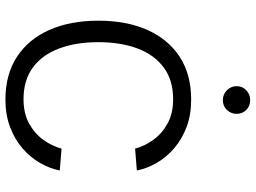

<svg xmlns="http://www.w3.org/2000/svg" viewBox="-138 -802 945 710"><g transform="rotate(90 335.0 -447.5)"><path d="M136.4 -338Q136.4 -420.8 159.8 -483Q183.1 -545.1 230 -579.9Q276.8 -614.7 347.4 -614.7Q399.5 -614.7 436.7 -594.4Q473.9 -574.2 497.2 -542Q520.5 -509.8 530.1 -474.1L610.9 -480.5Q603.7 -517.8 583.1 -553.5Q562.5 -589.3 529.1 -618.3Q495.6 -647.3 450.3 -664.4Q404.9 -681.4 348.4 -681.4Q256.1 -681.4 191 -639.2Q126 -597 91.5 -519.9Q57 -442.8 57 -338Q57 -233.4 91.5 -156.3Q126 -79.2 191 -36.9Q256.1 5.4 348.4 5.4Q404.9 5.4 450.3 -11.7Q495.6 -28.8 529.1 -57.7Q562.5 -86.7 583.1 -122.5Q603.7 -158.3 610.9 -195.6L530.1 -202.1Q520.5 -166.4 497.2 -134.2Q473.9 -102.1 436.7 -81.8Q399.5 -61.5 347.4 -61.5Q276.8 -61.5 230 -96.1Q183.1 -130.7 159.8 -193.2Q136.4 -255.6 136.4 -338ZM299.1 -849.7Q299.1 -828.9 314.2 -813.7Q329.2 -798.6 350.8 -798.6Q372.7 -798.6 387.1 -813.7Q401.5 -828.9 401.5 -849.7Q401.5 -870.7 387.1 -885.2Q372.7 -899.6 350.8 -899.6Q329.2 -899.6 314.2 -885.2Q299.1 -870.7 299.1 -849.7Z"/></g></svg>

Font: Estedad-FD VF
Style: Regular
Weight: 100
Designer: Amin Abedi
Version: Version 7.3